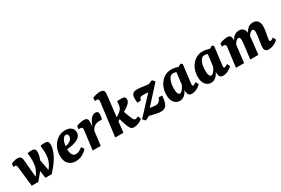

<svg xmlns="http://www.w3.org/2000/svg" viewBox="78 -1658 3914 2670"><g transform="rotate(-30 2034.5 -322.5)"><path d="M421 0 367 -35Q389 -52 410 -74Q431 -96 448 -127Q474 -173 482.5 -218Q491 -263 490 -306Q489 -349 485 -387L482 -420Q496 -423 515.5 -425Q535 -427 550 -427Q585 -427 599.5 -413Q614 -399 614 -362Q614 -304 580.5 -227Q547 -150 470 -58ZM99 0 62 -325Q61 -340 54 -347Q47 -354 30 -354H8L14 -404Q47 -418 70 -424Q93 -430 113 -430Q145 -430 159 -418.5Q173 -407 177.5 -391.5Q182 -376 183 -363L213 -27L204 0ZM204 0 152 -32Q174 -49 198 -72Q222 -95 240 -127Q266 -173 274.5 -220.5Q283 -268 282 -311.5Q281 -355 278 -387L275 -420Q289 -423 307 -425Q325 -427 340 -427Q375 -427 389.5 -413Q404 -399 404 -364Q404 -304 367.5 -227Q331 -150 253 -58ZM319 0 298 -144 370 -285 419 -27 421 0Z M885 -436Q949 -436 981.5 -406Q1014 -376 1014 -331Q1014 -291 986.5 -262Q959 -233 903 -215Q847 -197 761 -190L763 -237Q819 -245 847.5 -262Q876 -279 886 -299.5Q896 -320 896 -337Q896 -355 887 -366Q878 -377 862 -377Q838 -377 819 -352Q800 -327 789.5 -286.5Q779 -246 779 -197Q779 -134 798 -103.5Q817 -73 856 -73Q880 -73 907 -86.5Q934 -100 961 -122L991 -80Q963 -44 913 -15.5Q863 13 801 13Q736 13 691 -29.5Q646 -72 646 -163Q646 -236 676 -298Q706 -360 760 -398Q814 -436 885 -436Z M1077 0 1112 -271Q1114 -282 1115.5 -297.5Q1117 -313 1117 -325Q1117 -341 1109 -347.5Q1101 -354 1085 -354H1055L1061 -404Q1097 -418 1127 -424Q1157 -430 1180 -430Q1218 -430 1232 -412Q1246 -394 1244 -364L1240 -277L1207 0ZM1226 -247Q1258 -353 1294 -395.5Q1330 -438 1369 -438Q1395 -438 1406 -426Q1417 -414 1417 -386Q1417 -364 1413 -345Q1409 -326 1404 -309H1364Q1319 -309 1287 -290Q1255 -271 1228 -214Z M1440 0 1503 -499Q1505 -511 1506.5 -529Q1508 -547 1508 -554Q1508 -569 1500 -575.5Q1492 -582 1476 -582H1446L1452 -632Q1523 -658 1569 -658Q1606 -658 1622.5 -644Q1639 -630 1639 -601Q1639 -592 1637.5 -579Q1636 -566 1634 -546L1571 0ZM1740 8Q1709 8 1694.5 -6.5Q1680 -21 1665 -55Q1656 -77 1646 -105.5Q1636 -134 1628.5 -161Q1621 -188 1616 -207L1719 -258Q1722 -251 1729 -231Q1736 -211 1745 -186.5Q1754 -162 1763.5 -139.5Q1773 -117 1781 -104Q1788 -93 1794 -87.5Q1800 -82 1807 -80Q1818 -78 1832.5 -84.5Q1847 -91 1859 -98L1879 -49Q1852 -23 1813.5 -7.5Q1775 8 1740 8ZM1549 -151 1558 -211Q1617 -243 1650.5 -268Q1684 -293 1698 -322Q1712 -351 1712 -393V-421Q1730 -425 1747.5 -426.5Q1765 -428 1778 -428Q1819 -428 1833.5 -415.5Q1848 -403 1848 -379Q1848 -355 1834.5 -334.5Q1821 -314 1788.5 -290Q1756 -266 1697.5 -233Q1639 -200 1549 -151Z M1929 9 1889 -32 2187 -353 2188 -314 2079 -319Q2056 -320 2042 -317Q2028 -314 2019.5 -302.5Q2011 -291 2004 -266H1947Q1946 -286 1945 -302.5Q1944 -319 1944 -331Q1944 -361 1950 -380.5Q1956 -400 1972 -412Q1986 -422 2002.5 -425.5Q2019 -429 2036 -429Q2053 -429 2078 -426Q2103 -423 2134 -419L2215 -409L2280 -436L2314 -395L2027 -79L2019 -121L2135 -107Q2137 -107 2141.5 -106.5Q2146 -106 2153 -106Q2182 -106 2203.5 -122Q2225 -138 2244 -184L2297 -177Q2291 -104 2276 -64Q2261 -24 2235.5 -8.5Q2210 7 2171 7Q2142 7 2113 1Q2084 -5 2058 -11L1994 -26Z M2475 9Q2420 9 2385 -35Q2350 -79 2351 -159Q2352 -234 2382 -295.5Q2412 -357 2464 -393.5Q2516 -430 2583 -430Q2615 -430 2646 -423.5Q2677 -417 2700 -409L2664 -340Q2645 -354 2626.5 -363Q2608 -372 2582 -372Q2557 -372 2539 -356.5Q2521 -341 2509 -314Q2497 -287 2491 -253Q2485 -219 2485 -182Q2484 -132 2495 -105.5Q2506 -79 2524 -79Q2537 -79 2550.5 -89Q2564 -99 2579 -120Q2594 -141 2608 -172L2623 -165Q2608 -79 2567.5 -35Q2527 9 2475 9ZM2671 7Q2636 7 2621 -11.5Q2606 -30 2604 -65Q2603 -78 2603 -100Q2603 -122 2603 -137L2634 -380L2740 -435L2764 -415L2731 -148Q2730 -136 2728.5 -122.5Q2727 -109 2727 -101Q2727 -83 2739 -83Q2746 -83 2758.5 -88.5Q2771 -94 2794 -107L2816 -59Q2782 -28 2743.5 -10.5Q2705 7 2671 7Z M2978 9Q2923 9 2888 -35Q2853 -79 2854 -159Q2855 -234 2885 -295.5Q2915 -357 2967 -393.5Q3019 -430 3086 -430Q3118 -430 3149 -423.5Q3180 -417 3203 -409L3167 -340Q3148 -354 3129.5 -363Q3111 -372 3085 -372Q3060 -372 3042 -356.5Q3024 -341 3012 -314Q3000 -287 2994 -253Q2988 -219 2988 -182Q2987 -132 2998 -105.5Q3009 -79 3027 -79Q3040 -79 3053.5 -89Q3067 -99 3082 -120Q3097 -141 3111 -172L3126 -165Q3111 -79 3070.5 -35Q3030 9 2978 9ZM3174 7Q3139 7 3124 -11.5Q3109 -30 3107 -65Q3106 -78 3106 -100Q3106 -122 3106 -137L3137 -380L3243 -435L3267 -415L3234 -148Q3233 -136 3231.5 -122.5Q3230 -109 3230 -101Q3230 -83 3242 -83Q3249 -83 3261.5 -88.5Q3274 -94 3297 -107L3319 -59Q3285 -28 3246.5 -10.5Q3208 7 3174 7Z M3904 7Q3873 7 3855.5 -8.5Q3838 -24 3838 -59Q3838 -81 3841 -101.5Q3844 -122 3848 -147Q3852 -171 3856 -197.5Q3860 -224 3863 -249Q3866 -274 3866 -292Q3866 -314 3860 -328Q3854 -342 3836 -342Q3826 -342 3812 -333Q3798 -324 3783.5 -305.5Q3769 -287 3755 -259L3745 -285Q3773 -365 3810.5 -397.5Q3848 -430 3894 -430Q3942 -430 3969 -399Q3996 -368 3996 -315Q3996 -288 3992.5 -260.5Q3989 -233 3984 -207Q3979 -181 3975 -158Q3971 -137 3969 -123Q3967 -109 3967 -98Q3967 -83 3979 -83Q3986 -83 3999.5 -88.5Q4013 -94 4034 -107L4056 -60Q4022 -26 3981 -9.5Q3940 7 3904 7ZM3378 0 3413 -271Q3415 -282 3416.5 -298.5Q3418 -315 3418 -325Q3418 -341 3410 -347.5Q3402 -354 3386 -354H3356L3362 -404Q3399 -418 3429.5 -424Q3460 -430 3484 -430Q3521 -430 3533.5 -411.5Q3546 -393 3545 -363L3544 -294L3509 0ZM3608 0 3626 -144Q3631 -186 3636 -225.5Q3641 -265 3641 -292Q3641 -314 3635 -328Q3629 -342 3612 -342Q3602 -342 3588 -333Q3574 -324 3559.5 -305.5Q3545 -287 3531 -259L3521 -285Q3549 -365 3586.5 -397.5Q3624 -430 3670 -430Q3719 -430 3744 -398Q3769 -366 3769 -310Q3769 -273 3764.5 -232Q3760 -191 3755 -148L3738 0Z"/></g></svg>

Font: Yrsa
Style: Italic
Weight: 400
Italic angle: -7.10001°
Designer: Anna Giedrys (Yrsa+Rasa design), David Brezina (Yrsa art-direction, Rasa art-direction, design)
Foundry: Rosetta Type Foundry
Version: Version 2.004